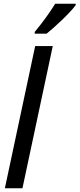

<svg xmlns="http://www.w3.org/2000/svg" viewBox="-20 -1006 425 1026"><path d="M6 0 168 -760H262L100 0ZM166 -836Q197 -873 225.5 -912.5Q254 -952 275 -986H385L384 -978Q374 -964 354.5 -943Q335 -922 311.5 -899.5Q288 -877 266 -857.5Q244 -838 229 -826H165Z"/></svg>

Font: Noto Sans Condensed Medium
Style: Italic
Weight: 500
Width: 3
Italic angle: -12°
Designer: Monotype Design Team
Foundry: Monotype Imaging Inc.
Version: Version 2.013; ttfautohint (v1.8.4.7-5d5b)